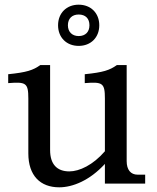

<svg xmlns="http://www.w3.org/2000/svg" viewBox="-20 -784 670 820"><path d="M194 -143V-506H152C121 -484 94 -475 15 -467V-429C91 -435 101 -430 101 -363V-129C101 -34 152 16 233 16C290 16 363 -13 428 -84V0H600V-38H568C538 -38 521 -59 521 -96V-506H479C448 -484 421 -475 342 -467V-429C418 -435 428 -430 428 -363V-138C377 -79 319 -52 276 -52C223 -52 194 -83 194 -143ZM228 -676C228 -624 264 -588 316 -588C368 -588 404 -624 404 -676C404 -728 368 -764 316 -764C264 -764 228 -728 228 -676ZM270 -676C270 -705 288 -722 316 -722C345 -722 362 -705 362 -676C362 -648 345 -630 316 -630C288 -630 270 -648 270 -676Z"/></svg>

Font: LT Superior Serif Medium
Style: Regular
Weight: 500
Designer: Daniel Lyons
Foundry: LyonsType
Version: Version 2.120;FEAKit 1.0